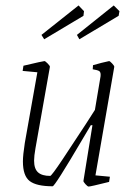

<svg xmlns="http://www.w3.org/2000/svg" viewBox="-20 -675 502 704"><path d="M330 -32 383 -27 380 -8Q312 9 305 9Q301 9 293 0Q285 -9 286 -12L319 -216H313L281 -162Q181 8 173 8Q114 8 89 -11Q64 -30 64 -83Q64 -106 71 -151L117 -410L63 -415L66 -434Q138 -451 143 -451Q146 -451 154.5 -442.5Q163 -434 163 -430L110 -131Q105 -103 105 -86Q105 -56 119.5 -43Q134 -30 164 -30Q169 -30 210 -91.5Q251 -153 294 -219L328 -272L348 -391Q349 -395 349 -401Q349 -411 343.5 -414.5Q338 -418 320 -421L321 -436Q334 -440 352 -444.5Q370 -449 380 -451Q383 -451 391 -442.5Q399 -434 399 -430ZM132 -547 268 -655 288 -634 286 -617 142 -531ZM262 -547 397 -655 418 -634 415 -617 271 -531Z"/></svg>

Font: Grenze ExtraLight
Style: Italic
Weight: 275
Italic angle: -10°
Designer: Renata Polastri
Foundry: Omnibus-Type
Version: Version 1.002; ttfautohint (v1.8)